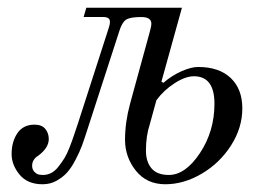

<svg xmlns="http://www.w3.org/2000/svg" viewBox="-20 -464 690 496"><path d="M10 -66Q10 -98 25 -120Q40 -142 69 -142Q88 -142 97 -131Q106 -120 106 -105Q106 -82 79 -62Q63 -52 63 -36Q63 -26 69 -20Q75 -14 80.5 -13Q86 -12 91 -12Q102 -12 112 -17Q122 -22 131 -33.5Q140 -45 146.5 -55.5Q153 -66 160 -84Q167 -102 170.5 -113Q174 -124 181 -144L260 -389Q264 -400 264 -408Q264 -420 247 -420H196L203 -444H450L397 -253L402 -250Q424 -269 449 -280Q474 -291 492 -291Q546 -291 576 -262.5Q606 -234 606 -184Q606 -134 577 -88.5Q548 -43 501.5 -15.5Q455 12 407 12Q359 12 331 -23Q303 -58 303 -103Q303 -148 316 -196L367 -382Q371 -396 371 -403Q371 -420 345 -420Q316 -420 305.5 -413Q295 -406 288 -383L206 -130Q198 -105 192 -88.5Q186 -72 175 -51Q164 -30 153 -18Q142 -6 126 3Q110 12 90 12Q51 12 30.5 -13Q10 -38 10 -66ZM357 -75Q357 -46 371.5 -29Q386 -12 416 -12Q459 -12 496.5 -68.5Q534 -125 534 -196Q534 -267 481 -267Q459 -267 431 -249Q403 -231 384 -205L367 -143Q357 -113 357 -75Z"/></svg>

Font: Old Standard TT
Style: Italic
Weight: 400
Italic angle: -15.2°
Designer: Alexey Kryukov <alexios@thessalonica.org.ru>
Version: Version 2.2